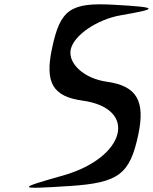

<svg xmlns="http://www.w3.org/2000/svg" viewBox="-20 -856 711 893"><path d="M222 -631C188 -472 225 -407 364 -388C624 -352 566 -123 274 -40C55 22 57 25 307 9C531 -6 584 -45 623 -229C657 -388 615 -457 476 -476C373 -490 295 -560 309 -626C323 -692 432 -766 542 -785C722 -816 717 -822 508 -834C307 -845 260 -812 222 -631Z"/></svg>

Font: Venom Sans
Style: Obl
Weight: 400
Version: Version 1.001